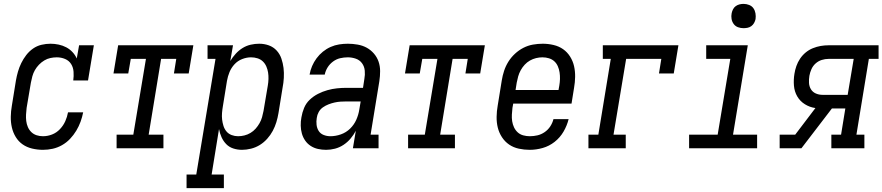

<svg xmlns="http://www.w3.org/2000/svg" viewBox="-20 -763 4541 988"><path d="M201 8Q173 8 145.5 1.5Q118 -5 96.5 -20Q75 -35 61 -58Q47 -81 41 -107.5Q35 -134 35.5 -162.5Q36 -191 41 -219L62 -349Q66 -372 72.5 -394.5Q79 -417 89.5 -438.5Q100 -460 115 -479.5Q130 -499 150 -513Q170 -527 193.5 -532.5Q217 -538 240 -538Q261 -538 282 -533.5Q303 -529 321 -519.5Q339 -510 353 -495Q367 -480 375 -462L387 -530H463L433 -349H357Q360 -371 358.5 -393.5Q357 -416 346 -433.5Q335 -451 315 -459.5Q295 -468 272 -468Q256 -468 239.5 -464.5Q223 -461 208 -452Q193 -443 180.5 -430Q168 -417 159.5 -402Q151 -387 146.5 -370.5Q142 -354 139 -338L117 -208Q115 -191 114 -174Q113 -157 115 -140.5Q117 -124 123.5 -109Q130 -94 141.5 -83Q153 -72 168.5 -67Q184 -62 201 -62Q225 -62 248 -71Q271 -80 288.5 -98.5Q306 -117 316 -139.5Q326 -162 330 -185H408Q403 -160 394.5 -136.5Q386 -113 372.5 -90.5Q359 -68 340.5 -48.5Q322 -29 299 -16Q276 -3 251 2.5Q226 8 201 8Z M580 0V-70H666L731 -460H653L640 -385H564L588 -530H975L951 -385H875L887 -460H809L745 -70H821V0Z M940 205V135H990L1089 -460H1048V-530H1179L1165 -449Q1177 -469 1193 -486.5Q1209 -504 1228.5 -516Q1248 -528 1270 -533Q1292 -538 1314 -538Q1314 -538 1314 -538Q1314 -538 1314 -538Q1340 -538 1363.5 -529.5Q1387 -521 1403.5 -503Q1420 -485 1428 -461.5Q1436 -438 1439 -413.5Q1442 -389 1440.5 -362.5Q1439 -336 1434 -311L1413 -181Q1409 -157 1402 -134Q1395 -111 1383.5 -89.5Q1372 -68 1355 -49Q1338 -30 1317 -17Q1296 -4 1272 2Q1248 8 1225 8Q1202 8 1180.5 1Q1159 -6 1144 -21.5Q1129 -37 1120 -57Q1111 -77 1107 -99L1069 135H1132V205ZM1205 -62Q1221 -62 1237.5 -66Q1254 -70 1269 -79Q1284 -88 1295.5 -101Q1307 -114 1315.5 -129Q1324 -144 1328.5 -160Q1333 -176 1336 -192L1358 -322Q1361 -339 1361.5 -356.5Q1362 -374 1359.5 -390Q1357 -406 1350.5 -421Q1344 -436 1332.5 -447Q1321 -458 1305 -463Q1289 -468 1272 -468Q1249 -468 1226 -459Q1203 -450 1186.5 -432Q1170 -414 1161 -392Q1152 -370 1148 -347L1127 -217Q1124 -200 1122.5 -182Q1121 -164 1123 -147.5Q1125 -131 1130 -115Q1135 -99 1145.5 -86.5Q1156 -74 1172 -68Q1188 -62 1205 -62Z M1658 8Q1637 8 1616.5 3.5Q1596 -1 1579 -12Q1562 -23 1550.5 -39.5Q1539 -56 1533.5 -75.5Q1528 -95 1527.5 -116.5Q1527 -138 1531 -159Q1535 -184 1545 -208Q1555 -232 1574 -250Q1593 -268 1616.5 -280Q1640 -292 1665 -299Q1690 -306 1714.5 -308.5Q1739 -311 1763 -311H1848L1855 -357Q1859 -378 1857 -399.5Q1855 -421 1843 -437.5Q1831 -454 1811 -461Q1791 -468 1770 -468Q1750 -468 1730.5 -463.5Q1711 -459 1694 -446.5Q1677 -434 1666 -416.5Q1655 -399 1651 -379H1573Q1577 -402 1586 -423Q1595 -444 1609 -463Q1623 -482 1641.5 -497Q1660 -512 1681.5 -521.5Q1703 -531 1725.5 -534.5Q1748 -538 1770 -538Q1795 -538 1820.5 -533.5Q1846 -529 1867 -517.5Q1888 -506 1904 -487.5Q1920 -469 1928 -446Q1936 -423 1936 -397Q1936 -371 1932 -345L1887 -70H1928V0H1796L1811 -90Q1800 -69 1784 -50Q1768 -31 1747.5 -17.5Q1727 -4 1704 2Q1681 8 1658 8ZM1680 -62Q1707 -62 1734 -71.5Q1761 -81 1781.5 -101Q1802 -121 1813.5 -147Q1825 -173 1829 -200L1836 -241H1763Q1748 -241 1732.5 -240Q1717 -239 1701.5 -235.5Q1686 -232 1670.5 -226Q1655 -220 1641.5 -210.5Q1628 -201 1620 -186.5Q1612 -172 1610 -156Q1607 -139 1609 -121Q1611 -103 1620 -89Q1629 -75 1645.5 -68.5Q1662 -62 1680 -62Z M2080 0V-70H2166L2231 -460H2153L2140 -385H2064L2088 -530H2475L2451 -385H2375L2387 -460H2309L2245 -70H2321V0Z M2706 8Q2677 8 2649.5 2Q2622 -4 2600 -19Q2578 -34 2563 -57Q2548 -80 2541.5 -106.5Q2535 -133 2535.5 -162Q2536 -191 2541 -219L2562 -349Q2566 -374 2574 -398.5Q2582 -423 2596 -445.5Q2610 -468 2630 -486.5Q2650 -505 2673.5 -517Q2697 -529 2722.5 -533.5Q2748 -538 2773 -538Q2801 -538 2828.5 -531.5Q2856 -525 2877.5 -510Q2899 -495 2913.5 -472Q2928 -449 2934 -422.5Q2940 -396 2939.5 -367.5Q2939 -339 2934 -311L2921 -230H2621L2617 -208Q2615 -191 2614 -173.5Q2613 -156 2615.5 -139.5Q2618 -123 2625 -108Q2632 -93 2644 -82Q2656 -71 2672.5 -66.5Q2689 -62 2706 -62Q2726 -62 2745.5 -66.5Q2765 -71 2782.5 -83Q2800 -95 2811.5 -112.5Q2823 -130 2828 -150H2906Q2898 -117 2880 -86Q2862 -55 2834 -33Q2806 -11 2772.5 -1.5Q2739 8 2706 8ZM2633 -300H2854L2858 -322Q2861 -339 2861.5 -356.5Q2862 -374 2859.5 -390.5Q2857 -407 2850.5 -422Q2844 -437 2832.5 -447.5Q2821 -458 2805 -463Q2789 -468 2771 -468Q2755 -468 2738.5 -464Q2722 -460 2707 -451.5Q2692 -443 2680 -430Q2668 -417 2659.5 -401.5Q2651 -386 2646.5 -370Q2642 -354 2639 -338Z M3008 0V-70H3059L3123 -460H3082V-530H3471L3447 -385H3371L3383 -460H3202L3137 -70H3200V0Z M3526 0V-70H3673L3738 -460H3614V-530H3828L3752 -70H3876V0ZM3806 -618Q3791 -618 3777.5 -623Q3764 -628 3755.5 -639.5Q3747 -651 3744.5 -665.5Q3742 -680 3745 -695Q3747 -705 3752 -715Q3757 -725 3766 -731.5Q3775 -738 3785.5 -740.5Q3796 -743 3806 -743Q3821 -743 3835 -737.5Q3849 -732 3857 -720.5Q3865 -709 3867.5 -694.5Q3870 -680 3868 -665Q3866 -655 3860.5 -645Q3855 -635 3846 -628.5Q3837 -622 3826.5 -620Q3816 -618 3806 -618Z M3992 0V-70H4072L4176 -207Q4147 -211 4122 -226.5Q4097 -242 4082.5 -267Q4068 -292 4065.5 -322.5Q4063 -353 4068 -383Q4071 -403 4078 -423Q4085 -443 4097 -461Q4109 -479 4126 -493Q4143 -507 4163 -515Q4183 -523 4203 -526.5Q4223 -530 4244 -530H4501V-460H4451L4387 -70H4428V0H4258V-70H4308L4330 -205H4261L4104 0ZM4212 -275H4342L4373 -460H4244Q4226 -460 4208.5 -454.5Q4191 -449 4177 -436.5Q4163 -424 4155.5 -407Q4148 -390 4145 -373Q4142 -355 4143 -336.5Q4144 -318 4153 -303.5Q4162 -289 4178 -282Q4194 -275 4212 -275Z"/></svg>

Font: Iosevka Curly Slab Oblique
Style: Regular
Weight: 400
Italic angle: -9°
Monospace: yes
Designer: Belleve Invis
Foundry: Belleve Invis
Version: Version 11.1.0; ttfautohint (v1.8.3)